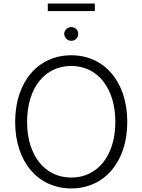

<svg xmlns="http://www.w3.org/2000/svg" viewBox="-20 -1047 799 1077"><path d="M380 10C563 10 694 -136 694 -363C694 -591 563 -737 380 -737C195 -737 65 -590 65 -363C65 -137 195 10 380 10ZM132 -363C132 -555 232 -677 380 -677C527 -677 627 -553 627 -363C627 -174 527 -51 380 -51C231 -51 132 -175 132 -363ZM248 -985H512V-1027H248ZM340 -857C341 -836 358 -818 380 -818C402 -818 419 -836 419 -857C419 -878 402 -895 380 -895C358 -895 341 -878 340 -857Z"/></svg>

Font: Wafeq Light
Style: Regular
Weight: 300
Designer: Rasmus Andersson & Azza Alameddine
Foundry: Google & TypeTogether
Version: Version 3.000;January 28, 2025;FontCreator 15.0.0.3014 64-bi